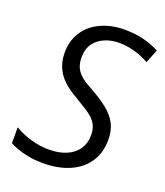

<svg xmlns="http://www.w3.org/2000/svg" viewBox="-136 -816 789 918"><g transform="rotate(20 259.0 -357.0)"><path d="M18.6 -29.3V-109.9Q59.6 -86.4 104.5 -73.7Q149.4 -61 193.4 -61Q245.6 -61 283.4 -77.4Q321.3 -93.8 341.3 -123.8Q361.3 -153.8 361.3 -194.3Q361.3 -219.7 353.8 -238.5Q346.2 -257.3 330.1 -273.9Q317.9 -286.1 297.9 -299.3Q277.8 -312.5 242.7 -333.5L233.4 -339.4Q165.5 -377.4 136.5 -421.1Q107.4 -464.8 107.4 -523.9Q107.4 -583 136.7 -628.7Q166 -674.3 219.7 -699.2Q273.4 -724.1 338.9 -724.1Q390.1 -724.1 432.6 -714.4Q475.1 -704.6 518.1 -682.6L490.7 -613.8Q456.5 -633.3 416.3 -644.5Q376 -655.8 339.4 -655.8Q296.9 -655.8 264.2 -641.6Q231.4 -627.4 212.4 -602.1Q190.9 -572.3 190.9 -530.8Q190.9 -502.4 199.2 -481.4Q207.5 -460.4 227.1 -442.6Q246.6 -424.8 281.2 -406.7Q341.3 -373 376 -345.2Q412.1 -315.9 429.2 -281.7Q446.3 -247.6 446.3 -202.1Q446.3 -135.3 414.1 -87.6Q381.8 -40 324 -15.1Q266.1 9.8 190.4 9.8Q95.2 9.8 18.6 -29.3Z"/></g></svg>

Font: Viking Open Sans
Style: Italic
Weight: 400
Italic angle: -12°
Foundry: Ascender Corporation
Version: Version 2.000